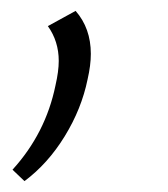

<svg xmlns="http://www.w3.org/2000/svg" viewBox="-20 -140 309 353"><path d="M3 172Q64 105 82 17Q88 -9 88 -28Q88 -64 68 -92L119 -120Q147 -88 147 -41Q147 -20 141 6Q130 60 99 110.5Q68 161 25 193Z"/></svg>

Font: Ysabeau Infant Semilight
Style: Italic
Weight: 300
Italic angle: -12°
Designer: Christian Thalmann (Catharsis Fonts)
Version: Version 0.003